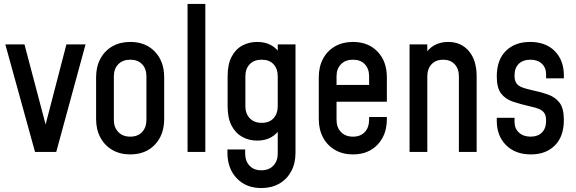

<svg xmlns="http://www.w3.org/2000/svg" viewBox="-20 -770 2918 973"><path d="M157.5 0 7 -545H104L221.5 -100H201L316.5 -545H413.5L265 0Z M640 12.5Q588.5 12.5 549.5 -10Q510.5 -32.5 488.8 -73Q467 -113.5 467 -167V-378.5Q467 -432 488.8 -472.5Q510.5 -513 549.5 -535.2Q588.5 -557.5 640 -557.5Q718 -557.5 765 -508.2Q812 -459 812 -378.5V-167Q812 -86.5 765 -37Q718 12.5 640 12.5ZM640 -77.5Q678.5 -77.5 700.2 -101Q722 -124.5 722 -162V-383.5Q722 -421.5 700.2 -444.5Q678.5 -467.5 640 -467.5Q602 -467.5 579.5 -444.5Q557 -421.5 557 -383.5V-162Q557 -124.5 579.5 -101Q602 -77.5 640 -77.5Z M930.5 0V-750H1020.5V0Z M1304.5 183Q1227 183 1179.8 133.5Q1132.5 84 1132.5 3.5V-12.5H1222.5V8.5Q1222.5 46 1244.5 69.5Q1266.5 93 1304.5 93Q1343 93 1365.2 69.5Q1387.5 46 1387.5 8.5V-145L1403 -124.5Q1386 -93 1355.8 -75.2Q1325.5 -57.5 1283 -57.5Q1242.5 -57.5 1208.5 -75.8Q1174.5 -94 1154 -132.5Q1133.5 -171 1133.5 -232V-383.5Q1133.5 -444.5 1154 -483Q1174.5 -521.5 1208.5 -539.5Q1242.5 -557.5 1283 -557.5Q1325.5 -557.5 1355.8 -540Q1386 -522.5 1403 -490.5L1387.5 -470V-545H1477.5V4.5Q1477.5 58 1455.8 98.2Q1434 138.5 1395 160.8Q1356 183 1304.5 183ZM1306.5 -147.5Q1345 -147.5 1366.2 -170.8Q1387.5 -194 1387.5 -231.5V-383.5Q1387.5 -421.5 1366.2 -444.5Q1345 -467.5 1306 -467.5Q1267.5 -467.5 1245.5 -444.5Q1223.5 -421.5 1223.5 -383.5V-232Q1223.5 -194.5 1245.5 -171Q1267.5 -147.5 1306.5 -147.5Z M1768.5 12.5Q1717 12.5 1678 -10Q1639 -32.5 1617.2 -73Q1595.5 -113.5 1595.5 -167V-378.5Q1595.5 -432 1617.2 -472.5Q1639 -513 1678 -535.2Q1717 -557.5 1768.5 -557.5Q1846.5 -557.5 1893.5 -508.2Q1940.5 -459 1940.5 -378.5V-254.5H1670.5V-339.5H1850.5V-383.5Q1850.5 -421.5 1828.8 -444.5Q1807 -467.5 1768.5 -467.5Q1730.5 -467.5 1708 -444.5Q1685.5 -421.5 1685.5 -383.5V-162Q1685.5 -124.5 1708 -101Q1730.5 -77.5 1768.5 -77.5Q1807 -77.5 1828.8 -101Q1850.5 -124.5 1850.5 -162V-177H1940.5V-167Q1940.5 -86.5 1893.5 -37Q1846.5 12.5 1768.5 12.5Z M2055.5 0V-545H2145.5V-467.5L2129.5 -485.5Q2147.5 -521 2178.8 -539.2Q2210 -557.5 2251 -557.5Q2317 -557.5 2356.2 -511Q2395.5 -464.5 2395.5 -383.5V0H2305.5V-383.5Q2305.5 -421.5 2284 -444.5Q2262.5 -467.5 2226 -467.5Q2189 -467.5 2167.2 -444.5Q2145.5 -421.5 2145.5 -383.5V0Z M2670.5 12.5Q2591.5 12.5 2544.5 -34.5Q2497.5 -81.5 2497.5 -158V-173H2587.5V-152.5Q2587.5 -119 2609.8 -98.2Q2632 -77.5 2669.5 -77.5Q2705.5 -77.5 2726.5 -98.5Q2747.5 -119.5 2747.5 -158.5Q2747.5 -183 2738.8 -196.5Q2730 -210 2712.2 -217.5Q2694.5 -225 2668 -230.5Q2617 -242 2578.8 -255Q2540.5 -268 2519 -296.8Q2497.5 -325.5 2497.5 -382.5Q2497.5 -467 2543.8 -512.2Q2590 -557.5 2666 -557.5Q2745.5 -557.5 2791.5 -511Q2837.5 -464.5 2837.5 -387.5V-373H2747.5V-392.5Q2747.5 -427 2726 -447.2Q2704.5 -467.5 2667.5 -467.5Q2631 -467.5 2609.2 -446.8Q2587.5 -426 2587.5 -386.5Q2587.5 -362.5 2596.5 -349Q2605.5 -335.5 2623.5 -328.2Q2641.5 -321 2668 -315Q2718 -304.5 2756 -291.2Q2794 -278 2815.8 -249.2Q2837.5 -220.5 2837.5 -162.5Q2837.5 -78.5 2792 -33Q2746.5 12.5 2670.5 12.5Z"/></svg>

Font: Mohave Light Medium
Style: Regular
Weight: 500
Version: Version 2.003